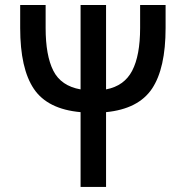

<svg xmlns="http://www.w3.org/2000/svg" viewBox="-20 -742 737 762"><path d="M400.9 0H299.8V-296.9Q168.9 -308.6 114.5 -389.2Q60.1 -469.7 60.1 -630.9V-722.2H161.1V-630.9Q161.1 -521.5 191.7 -461.2Q222.2 -400.9 299.8 -387.2V-722.2H400.9V-387.2Q473.1 -400.9 504.6 -461.4Q536.1 -522 536.1 -630.9V-722.2H637.2V-630.9Q637.2 -470.7 583.3 -390.1Q529.3 -309.6 400.9 -296.9Z"/></svg>

Font: Perun
Style: Regular
Weight: 400
Version: Version 1.0000